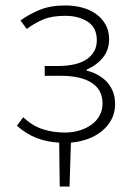

<svg xmlns="http://www.w3.org/2000/svg" viewBox="-20 -512 484 704"><path d="M199 172 197 11Q154 9 115.5 -5.5Q77 -20 42 -51L65 -82Q100 -50 137.5 -38Q175 -26 218 -26Q246 -26 271 -33.5Q296 -41 315 -54.5Q334 -68 345 -88Q356 -108 356 -132Q356 -183 316 -208.5Q276 -234 204 -234H144V-270H191Q263 -270 299 -295.5Q335 -321 335 -364Q335 -411 301.5 -432.5Q268 -454 219 -454Q171 -454 139.5 -441Q108 -428 78 -406L55 -437Q87 -460 126 -476Q165 -492 220 -492Q253 -492 282 -484Q311 -476 332.5 -460.5Q354 -445 367 -422Q380 -399 380 -368Q380 -329 357.5 -301Q335 -273 298 -257V-253Q319 -248 337.5 -238Q356 -228 370.5 -213Q385 -198 393.5 -177.5Q402 -157 402 -130Q402 -100 389.5 -75.5Q377 -51 355 -32.5Q333 -14 303.5 -3Q274 8 240 11L235 172Z"/></svg>

Font: Giro Light
Style: Regular
Weight: 300
Designer: Paul D. Hunt
Foundry: Adobe Systems Incorporated
Version: Version 1.000;PS 1.0;hotconv 1.0.88;makeotf.lib2.5.647800